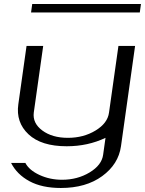

<svg xmlns="http://www.w3.org/2000/svg" viewBox="-20 -729 723 957"><path d="M653.3 -500 583 0Q570.3 89.8 489.3 148.9Q408.2 208 283.2 208Q189.5 208 127 174.3Q64.5 140.6 35.2 83H106.4Q125 119.1 176.8 143.1Q228.5 167 289.1 167Q366.2 167 426.8 130.4Q487.3 93.8 494.1 42L505.9 -42Q418 0 312.5 0Q185.5 0 122.1 -59.6Q58.6 -119.1 71.3 -209L112.3 -500H195.3L148.4 -168Q141.6 -115.2 190.9 -78.6Q240.2 -42 318.4 -42Q396.5 -42 456.5 -78.6Q516.6 -115.2 523.4 -168L570.3 -500ZM682.6 -709 676.8 -667H134.8L140.6 -709Z"/></svg>

Font: okolaks
Style: RegularItalic
Weight: 500
Italic angle: -8°
Version: Version 000.6.0